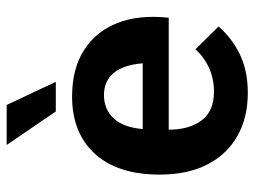

<svg xmlns="http://www.w3.org/2000/svg" viewBox="-116 -646 781 590"><g transform="rotate(-90 275.0 -350.5)"><path d="M285 20Q210 20 153.5 -11.5Q97 -43 65.5 -103.5Q34 -164 34 -251Q34 -380 98 -450Q162 -520 274 -520Q358 -520 415.5 -484Q473 -448 499.5 -381.5Q526 -315 516 -223H172Q172 -160 200.5 -122Q229 -84 289 -84Q328 -84 361.5 -99Q395 -114 419 -141L489 -70Q454 -29 403.5 -4.5Q353 20 285 20ZM174 -303H376Q371 -363 346 -392.5Q321 -422 278 -422Q235 -422 207 -392.5Q179 -363 174 -303ZM125 -721H248L319 -570H228Z"/></g></svg>

Font: Moderustic SemiBold
Style: Regular
Weight: 600
Designer: Tural Alisoy
Foundry: TAFT Foundry
Version: Version 2.120